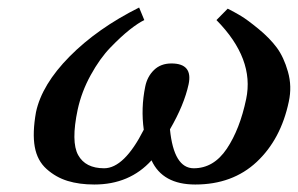

<svg xmlns="http://www.w3.org/2000/svg" viewBox="-20 -476 788 508"><path d="M744.1 -207Q723.1 -107.4 659.2 -47.6Q595.2 12.2 496.6 12.2Q410.2 12.2 380.9 -51.8Q322.8 12.2 229.5 12.2Q189.9 12.2 158.9 2.7Q127.9 -6.8 103.3 -28.8Q78.6 -50.8 72 -87.4Q65.4 -124 75.2 -179.2Q90.8 -252.4 164.3 -326.7Q237.8 -400.9 348.1 -456.1L361.8 -422.9Q346.2 -415.5 323.2 -397.5Q300.3 -379.4 272.2 -350.3Q244.1 -321.3 220 -277.3Q195.8 -233.4 185.5 -186Q167.5 -100.6 186.8 -65.7Q206.1 -30.8 255.4 -30.8Q308.6 -30.8 360.4 -132.8Q352.5 -189.5 364.3 -247.1Q369.6 -273.4 387.5 -290.8Q405.3 -308.1 433.6 -308.1Q490.7 -308.1 479 -252.9Q467.3 -198.7 429.7 -133.8Q439.9 -30.8 492.7 -30.8Q545.4 -30.8 580.1 -82.5Q614.7 -134.3 631.3 -213.9Q653.8 -320.3 552.7 -422.9L582.5 -453.1Q601.6 -443.4 617.9 -433.6Q634.3 -423.8 664.1 -399.4Q693.8 -375 712.4 -349.9Q731 -324.7 741.9 -286.1Q752.9 -247.6 744.1 -207Z"/></svg>

Font: Linux Libertine Slanted
Style: Semibold Slanted
Weight: 600
Designer: Philipp H. Poll
Foundry: Philipp H. Poll
Version: Version 5.1.1